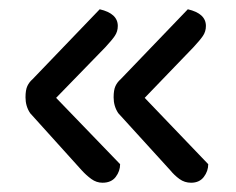

<svg xmlns="http://www.w3.org/2000/svg" viewBox="-20 -436 509 414"><path d="M239 -82Q239 -67 229.5 -54.5Q220 -42 201 -42Q188 -42 177 -50Q166 -58 156 -69L45 -192Q35 -207 35 -226Q35 -242 39 -250.5Q43 -259 50 -265L195 -416Q234 -407 234 -380Q234 -368 227.5 -358.5Q221 -349 207 -334L101 -225ZM429 -82Q429 -67 419.5 -54.5Q410 -42 392 -42Q378 -42 367 -50Q356 -58 347 -69L235 -192Q225 -207 225 -226Q225 -242 229 -250.5Q233 -259 240 -265L385 -416Q424 -407 424 -380Q424 -368 417.5 -358.5Q411 -349 397 -334L292 -225Z"/></svg>

Font: Baloo Thambi 2
Style: Regular
Weight: 400
Designer: Aadarsh Rajan and Ek Type
Foundry: Ek Type
Version: Version 1.640;hotconv 1.0.111;makeotfexe 2.5.65597; ttfautoh